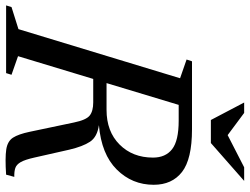

<svg xmlns="http://www.w3.org/2000/svg" viewBox="-144 -774 900 692"><g transform="rotate(90 306.0 -428.0)"><path d="M162.5 -43 229.5 -19.5 223.5 0H-20.5L-14.5 -19.5L65 -44.5L242 -627L174.5 -650.5L181 -670H426Q533.5 -670 579.8 -634Q626 -598 626 -532Q626 -454 571 -398.8Q516 -343.5 411 -334.5Q453.5 -328.5 470.8 -302.5Q488 -276.5 499.5 -227.5L528 -101.5Q535.5 -68 544.2 -52.8Q553 -37.5 565.5 -33.2Q578 -29 597.5 -29.5L589.5 0Q529 4 499 -0.5Q469 -5 456.2 -24.8Q443.5 -44.5 435 -85L401.5 -244.5Q392.5 -288.5 376.5 -301.2Q360.5 -314 329 -314H244.5ZM356 -362Q434 -362 481 -409Q528 -456 528 -529.5Q528 -574.5 497.8 -598.2Q467.5 -622 395 -622H338L259.5 -362ZM612 -858 475.5 -738H392.5L329.5 -858H367L447 -798.5L563 -858Z"/></g></svg>

Font: Newsreader Text Medium
Style: Italic
Weight: 500
Italic angle: -17°
Designer: Hugues Gentile
Foundry: Production Type
Version: Version 1.001